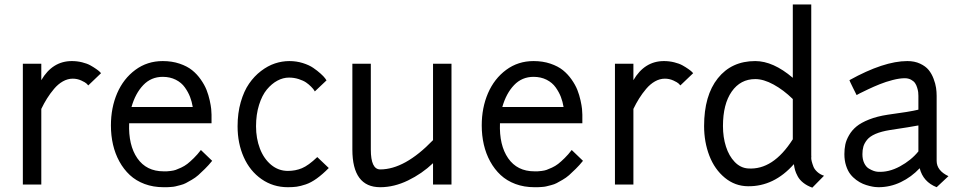

<svg xmlns="http://www.w3.org/2000/svg" viewBox="-20 -840 4371 874"><path d="M84 -549.8H168V-475.1Q218.8 -562 307.1 -562Q331.1 -562 353.8 -556.4Q376.5 -550.8 391.4 -542.5Q406.2 -534.2 417.7 -526.1Q429.2 -518.1 434.6 -512.7L439.9 -506.8L381.8 -451.2Q378.9 -454.6 373.8 -459.7Q368.7 -464.8 350.3 -473.4Q332 -481.9 311 -481.9Q288.1 -481.9 266.1 -469.5Q244.1 -457 226.1 -435.5Q208 -414.1 194.1 -391.8Q180.2 -369.6 168 -344.2V0H84Z M484.9 -269Q484.9 -349.6 513.4 -415.8Q542 -481.9 596.2 -522Q650.4 -562 720.7 -562Q762.7 -562 797.4 -550.3Q832 -538.6 854.5 -520.5Q877 -502.4 894 -478Q911.1 -453.6 920.2 -430.7Q929.2 -407.7 934.6 -383.3Q939.9 -358.9 941.4 -344Q942.9 -329.1 942.9 -317.9V-278.8H567.9Q564 -179.2 605.2 -119.6Q646.5 -60.1 724.6 -60.1Q735.4 -60.1 739.5 -60.1Q743.7 -60.1 757.3 -61.8Q771 -63.5 780 -66.7Q789.1 -69.8 804.4 -76.9Q819.8 -84 832.8 -94Q845.7 -104 862.3 -120.4Q878.9 -136.7 894.5 -157.2L945.8 -107.9Q929.7 -87.9 912.8 -71.3Q896 -54.7 882.6 -42.7Q869.1 -30.8 852.8 -21.5Q836.4 -12.2 826.2 -6.6Q815.9 -1 800.3 2.9Q784.7 6.8 778.1 8.5Q771.5 10.3 757.1 11.2Q742.7 12.2 740 12.2Q737.3 12.2 724.6 12.2Q677.7 12.2 638.4 -2.4Q599.1 -17.1 571 -43.2Q543 -69.3 523.4 -105Q503.9 -140.6 494.4 -181.9Q484.9 -223.1 484.9 -269ZM720.7 -490.2Q668 -490.2 632.1 -452.6Q596.2 -415 578.6 -353H857.4Q853.5 -377 845.2 -398.7Q836.9 -420.4 821.5 -442.1Q806.2 -463.9 780 -477.1Q753.9 -490.2 720.7 -490.2Z M1297.4 -562Q1329.1 -562 1358.2 -553Q1387.2 -543.9 1406 -531Q1424.8 -518.1 1439.2 -505.1Q1453.6 -492.2 1460 -483.4L1466.3 -474.1L1413.1 -423.8Q1411.6 -426.3 1408.9 -430.7Q1406.2 -435.1 1395.8 -445.8Q1385.3 -456.5 1373 -464.8Q1360.8 -473.1 1339.8 -480Q1318.8 -486.8 1295.4 -486.8Q1268.6 -486.8 1242.7 -472.9Q1216.8 -459 1194.8 -432.6Q1172.9 -406.2 1159.2 -362.5Q1145.5 -318.8 1145.5 -265.1Q1145.5 -210 1163.1 -163.8Q1180.7 -117.7 1214.1 -89.8Q1247.6 -62 1290.5 -62Q1324.7 -62 1354.2 -74.2Q1383.8 -86.4 1424.3 -125L1476.6 -75.2Q1448.2 -46.4 1422.1 -27.6Q1396 -8.8 1372.1 -0.7Q1348.1 7.3 1330.8 9.8Q1313.5 12.2 1290.5 12.2Q1223.1 12.2 1170.4 -24.7Q1117.7 -61.5 1089.6 -124.5Q1061.5 -187.5 1061.5 -265.1Q1061.5 -325.2 1075.9 -375.2Q1090.3 -425.3 1113.8 -459.2Q1137.2 -493.2 1168.2 -516.8Q1199.2 -540.5 1231.7 -551.3Q1264.2 -562 1297.4 -562Z M1710.9 -68.8Q1822.8 -68.8 1951.2 -202.1V-549.8H2035.2V0H1951.2V-97.2Q1900.9 -49.3 1837.4 -18.6Q1773.9 12.2 1710.9 12.2Q1584 12.2 1584 -159.2V-549.8H1668V-159.2Q1668 -68.8 1710.9 -68.8Z M2172.9 -269Q2172.9 -349.6 2201.4 -415.8Q2230 -481.9 2284.2 -522Q2338.4 -562 2408.7 -562Q2450.7 -562 2485.4 -550.3Q2520 -538.6 2542.5 -520.5Q2564.9 -502.4 2582 -478Q2599.1 -453.6 2608.2 -430.7Q2617.2 -407.7 2622.6 -383.3Q2627.9 -358.9 2629.4 -344Q2630.9 -329.1 2630.9 -317.9V-278.8H2255.9Q2252 -179.2 2293.2 -119.6Q2334.5 -60.1 2412.6 -60.1Q2423.3 -60.1 2427.5 -60.1Q2431.6 -60.1 2445.3 -61.8Q2459 -63.5 2468 -66.7Q2477.1 -69.8 2492.4 -76.9Q2507.8 -84 2520.8 -94Q2533.7 -104 2550.3 -120.4Q2566.9 -136.7 2582.5 -157.2L2633.8 -107.9Q2617.7 -87.9 2600.8 -71.3Q2584 -54.7 2570.6 -42.7Q2557.1 -30.8 2540.8 -21.5Q2524.4 -12.2 2514.2 -6.6Q2503.9 -1 2488.3 2.9Q2472.7 6.8 2466.1 8.5Q2459.5 10.3 2445.1 11.2Q2430.7 12.2 2428 12.2Q2425.3 12.2 2412.6 12.2Q2365.7 12.2 2326.4 -2.4Q2287.1 -17.1 2259 -43.2Q2231 -69.3 2211.4 -105Q2191.9 -140.6 2182.4 -181.9Q2172.9 -223.1 2172.9 -269ZM2408.7 -490.2Q2356 -490.2 2320.1 -452.6Q2284.2 -415 2266.6 -353H2545.4Q2541.5 -377 2533.2 -398.7Q2524.9 -420.4 2509.5 -442.1Q2494.1 -463.9 2468 -477.1Q2441.9 -490.2 2408.7 -490.2Z M2779.3 -549.8H2863.3V-475.1Q2914.1 -562 3002.4 -562Q3026.4 -562 3049.1 -556.4Q3071.8 -550.8 3086.7 -542.5Q3101.6 -534.2 3113 -526.1Q3124.5 -518.1 3129.9 -512.7L3135.3 -506.8L3077.1 -451.2Q3074.2 -454.6 3069.1 -459.7Q3064 -464.8 3045.7 -473.4Q3027.3 -481.9 3006.3 -481.9Q2983.4 -481.9 2961.4 -469.5Q2939.5 -457 2921.4 -435.5Q2903.3 -414.1 2889.4 -391.8Q2875.5 -369.6 2863.3 -344.2V0H2779.3Z M3384.8 7.8Q3325.7 7.3 3279.3 -31Q3232.9 -69.3 3209 -131.3Q3185.1 -193.4 3185.1 -266.1Q3185.1 -405.3 3247.6 -483.6Q3310.1 -562 3418 -562Q3499.5 -562 3588.9 -485.8V-819.8H3672.9V-131.8Q3673.8 -130.9 3672.9 -124.3Q3671.9 -117.7 3675 -105.5Q3678.2 -93.3 3682.9 -81.3Q3687.5 -69.3 3700.2 -57.6Q3712.9 -45.9 3731 -40L3677.7 14.2Q3653.3 5.4 3636.5 -8.1Q3619.6 -21.5 3611.1 -37.6Q3602.5 -53.7 3599.1 -65.9Q3595.7 -78.1 3593.8 -92.8Q3503.4 9.3 3384.8 7.8ZM3384.8 -73.2Q3499 -64.9 3588.9 -206.1V-389.2Q3546.4 -430.7 3501.2 -455.3Q3456.1 -480 3418 -480Q3350.6 -480 3310.8 -423.1Q3271 -366.2 3271 -266.1Q3271 -215.3 3284.7 -172.6Q3298.3 -129.9 3324.5 -102.8Q3350.6 -75.7 3384.8 -73.2Z M3879.4 -407.2 3862.8 -440.4Q3846.2 -474.1 3846.7 -475.1Q4003.4 -562 4110.4 -562Q4143.1 -562 4168.2 -550.3Q4193.4 -538.6 4207.3 -521.5Q4221.2 -504.4 4229.7 -481.7Q4238.3 -459 4241 -440.4Q4243.7 -421.9 4243.7 -403.8V-107.9Q4243.7 -63.5 4297.4 -38.1L4243.7 12.2Q4182.1 -12.2 4166.5 -74.2Q4128.9 -34.2 4080.6 -11Q4032.2 12.2 3978.5 12.2Q3972.2 12.2 3962.9 11.2Q3953.6 10.3 3938.2 6.6Q3922.9 2.9 3908.2 -3.2Q3893.6 -9.3 3877.9 -20.8Q3862.3 -32.2 3850.6 -47.4Q3838.9 -62.5 3831.3 -86.2Q3823.7 -109.9 3823.7 -138.2Q3823.7 -161.6 3827.9 -181.9Q3832 -202.1 3845 -224.6Q3857.9 -247.1 3878.9 -264.4Q3899.9 -281.7 3936.3 -296.1Q3972.7 -310.5 4021.5 -317.9Q4121.1 -331.1 4160.6 -340.8V-403.8Q4160.6 -412.1 4159.7 -420.4Q4158.7 -428.7 4155 -440.9Q4151.4 -453.1 4145.3 -461.9Q4139.2 -470.7 4127 -477.3Q4114.7 -483.9 4098.6 -483.9Q4074.7 -483.9 4043.5 -475.8Q4012.2 -467.8 3984.4 -456.5Q3956.5 -445.3 3932.4 -433.8Q3908.2 -422.4 3893.6 -415ZM3975.6 -58.1Q4024.9 -54.7 4076.4 -82.5Q4127.9 -110.4 4160.6 -150.9V-269Q4128.9 -262.7 4030.8 -248Q3991.7 -241.7 3965.6 -230.5Q3939.5 -219.2 3927 -203.6Q3914.6 -188 3910.2 -172.9Q3905.8 -157.7 3905.8 -138.2Q3905.8 -114.3 3914.1 -97.2Q3922.4 -80.1 3935.3 -72.5Q3948.2 -64.9 3957.8 -61.8Q3967.3 -58.6 3975.6 -58.1Z"/></svg>

Font: Junction Regular
Style: Regular
Weight: 500
Designer: Caroline Hadilaksono
Foundry: Caroline Hadilaksono
Version: Version 1.056